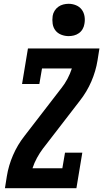

<svg xmlns="http://www.w3.org/2000/svg" viewBox="-20 -990 543 1010"><path d="M6 0 16 -63Q25 -119 48.5 -173.5Q72 -228 109 -275L301 -524L302 -525Q321 -549 335 -575.5Q349 -602 358 -630H201L187 -548H96L127 -735H503L493 -672Q484 -616 460.5 -561.5Q437 -507 400 -460L208 -211L207 -210Q189 -186 174.5 -159.5Q160 -133 151 -105H308L322 -187H413L382 0ZM341 -800Q321 -800 302 -807.5Q283 -815 271.5 -830Q260 -845 257 -865Q254 -885 257 -906Q259 -920 267 -933Q275 -946 287 -954.5Q299 -963 313 -966.5Q327 -970 341 -970Q361 -970 379.5 -962.5Q398 -955 409.5 -940Q421 -925 424.5 -905Q428 -885 424 -864Q422 -850 414.5 -837Q407 -824 395 -815.5Q383 -807 369 -803.5Q355 -800 341 -800Z"/></svg>

Font: Iosevka Curly Slab Extrabold
Style: Italic
Weight: 800
Italic angle: -9°
Monospace: yes
Designer: Belleve Invis
Foundry: Belleve Invis
Version: Version 22.1.2; ttfautohint (v1.8.4)